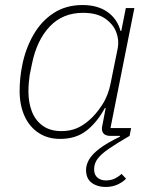

<svg xmlns="http://www.w3.org/2000/svg" viewBox="-20 -540 611 763"><path d="M501 -31 495 0Q443 30 412 51.5Q381 73 367.5 91.5Q354 110 354 133Q354 155 367.5 166Q381 177 400 177Q422 177 437.5 169Q453 161 463 151L481 170Q469 183 448 193Q427 203 399 203Q367 203 344.5 186.5Q322 170 322 135Q322 115 334 94Q346 73 375.5 50.5Q405 28 457 3L453 -11L471 0H419Q402 0 393.5 -7.5Q385 -15 385 -29Q385 -34 386 -38.5Q387 -43 388 -48L400 -111H397Q366 -54 324 -21Q282 12 219 12Q169 12 132.5 -12.5Q96 -37 77 -80Q58 -123 58 -178Q58 -204 60.5 -229Q63 -254 68 -279Q81 -346 112.5 -401Q144 -456 193 -488Q242 -520 308 -520Q368 -520 407 -492.5Q446 -465 459 -417H462L480 -508H514L419 -31ZM224 -19Q257 -19 283 -29.5Q309 -40 334 -62Q362 -86 386.5 -124Q411 -162 420 -211L448 -349Q454 -380 442 -412Q430 -444 397.5 -466.5Q365 -489 310 -489Q229 -489 177.5 -434.5Q126 -380 107 -286L98 -242Q96 -227 94.5 -211Q93 -195 93 -176Q93 -133 106.5 -97.5Q120 -62 149.5 -40.5Q179 -19 224 -19Z"/></svg>

Font: IBM Plex Sans ExtraLight
Style: Italic
Weight: 250
Italic angle: -11.31°
Designer: Mike Abbink, Paul van der Laan, Pieter van Rosmalen
Foundry: Bold Monday
Version: Version 3.201